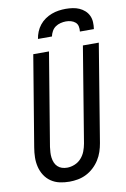

<svg xmlns="http://www.w3.org/2000/svg" viewBox="-103 -1015 709 1082"><g transform="rotate(-10 251.5 -473.5)"><path d="M205 8Q176 8 149 2Q122 -4 100 -19Q78 -34 63.5 -56.5Q49 -79 42.5 -105.5Q36 -132 36.5 -160Q37 -188 42 -217L128 -735H218L130 -204Q128 -188 127 -173Q126 -158 128 -143Q130 -128 135.5 -114.5Q141 -101 151.5 -91Q162 -81 176 -76.5Q190 -72 206 -72Q227 -72 249 -81Q271 -90 286.5 -107.5Q302 -125 310 -146Q318 -167 322 -189L412 -735H503L411 -176Q407 -152 399 -128Q391 -104 377 -82Q363 -60 343.5 -42Q324 -24 301 -12.5Q278 -1 253.5 3.5Q229 8 205 8ZM169 -815Q172 -835 180 -855Q188 -875 201.5 -892Q215 -909 233 -921.5Q251 -934 271 -941.5Q291 -949 311.5 -952Q332 -955 352 -955Q372 -955 392 -952Q412 -949 429 -941.5Q446 -934 460 -921.5Q474 -909 482 -892Q490 -875 491 -855Q492 -835 489 -815H409Q411 -830 408 -844.5Q405 -859 394.5 -868Q384 -877 370 -881Q356 -885 341 -885Q326 -885 310 -881Q294 -877 281 -868Q268 -859 260 -844.5Q252 -830 249 -815Z"/></g></svg>

Font: Iosevka SS04 Medium
Style: Italic
Weight: 500
Italic angle: -9°
Monospace: yes
Designer: Belleve Invis
Foundry: Belleve Invis
Version: Version 19.0.0; ttfautohint (v1.8.4)